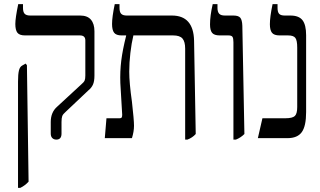

<svg xmlns="http://www.w3.org/2000/svg" viewBox="-20 -667 1544 927"><path d="M225 -22V-78Q225 -125 256 -152L373 -260Q385 -270 388.5 -278Q392 -286 392 -302V-472Q392 -496 366 -496H101Q74 -496 64 -509Q54 -522 54 -551Q54 -580 68 -647H91V-629Q91 -609 99 -600.5Q107 -592 126 -592H367Q402 -592 419 -572Q436 -552 436 -516V-302Q436 -275 429 -259Q422 -243 407 -231L297 -127Q284 -116 280.5 -106.5Q277 -97 277 -78V-22Q277 7 252 7Q240 7 232.5 -0.5Q225 -8 225 -22ZM67 -273Q67 -309 71.5 -327Q76 -345 88 -351L104 -360L110 -352L118 210Q101 229 78 240H67Z M925 -20Q909 -2 885 7H874V-432Q874 -466 861 -481Q848 -496 816 -496H624Q615 -459 609.5 -411.5Q604 -364 604 -321Q604 -267 617 -176Q627 -88 627 -60Q627 -32 617 0H486L494 -96H558Q565 -96 567.5 -100Q570 -104 570 -113L561 -266Q559 -322 565.5 -374.5Q572 -427 589 -494V-496H567Q541 -496 531 -509Q521 -522 521 -551Q521 -585 534 -647H557V-629Q557 -609 565 -600.5Q573 -592 592 -592H810Q914 -592 917 -471Z M1107 -463Q1107 -482 1102.5 -489Q1098 -496 1083 -496H1041Q1014 -496 1004 -508.5Q994 -521 994 -549Q994 -591 1007 -647H1030V-629Q1030 -610 1038 -601Q1046 -592 1066 -592H1107Q1131 -592 1140 -581.5Q1149 -571 1150 -543L1160 -20Q1142 -2 1119 7H1107Z M1247 -96H1357Q1392 -96 1403.5 -107Q1415 -118 1415 -150V-437Q1415 -472 1406 -484Q1397 -496 1371 -496H1330Q1303 -496 1293 -509Q1283 -522 1283 -550Q1283 -585 1296 -647H1320V-629Q1320 -609 1327.5 -600.5Q1335 -592 1355 -592H1382Q1423 -592 1440.5 -569.5Q1458 -547 1458 -497V-126Q1458 -58 1437 -29Q1416 0 1368 0H1225Z"/></svg>

Font: Noto Serif Hebrew Narrow
Style: Regular
Weight: 400
Width: 4
Designer: Monotype Design Team
Foundry: Monotype Imaging Inc.
Version: Version 1.000